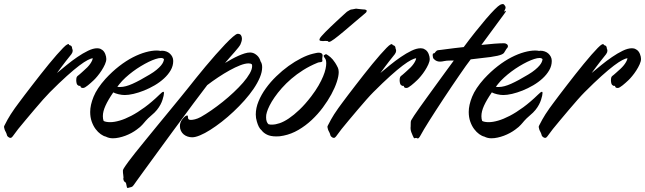

<svg xmlns="http://www.w3.org/2000/svg" viewBox="-121 -669 3205 954"><path d="M236.8 -433.1Q236.8 -429.2 238.5 -425.3Q240.2 -421.4 240.2 -416Q240.2 -409.2 233.9 -399.9Q231 -396 223.6 -387Q216.3 -377.9 206.5 -365.5Q196.8 -353 185.3 -337.6Q173.8 -322.3 162.1 -306.2Q183.6 -324.2 210 -345.7Q236.3 -367.2 263.4 -385.7Q290.5 -404.3 316.2 -416.7Q341.8 -429.2 361.8 -429.2Q366.7 -429.2 369.9 -428.5Q373 -427.7 377 -426.8L387.2 -420.9Q397 -413.6 402.1 -400.4Q407.2 -387.2 407.2 -376Q407.2 -364.3 400.4 -349.1Q393.6 -334 383.8 -318.8Q374 -303.7 363.3 -290.8Q352.5 -277.8 345.2 -271Q337.9 -264.2 330.3 -257.3Q322.8 -250.5 315.7 -244.9Q308.6 -239.3 302.5 -235.6Q296.4 -231.9 292 -231.9Q286.6 -231.9 283.9 -233.2Q281.2 -234.4 280.3 -235.8Q278.8 -237.8 278.8 -240.2Q278.8 -242.7 277.1 -242.4Q275.4 -242.2 273.9 -242.2Q272.5 -242.2 271 -242.4Q269.5 -242.7 268.1 -244.1Q262.7 -246.6 260.7 -252Q258.8 -257.3 257.8 -267.1Q257.8 -279.3 259.5 -284.2Q261.2 -289.1 265.1 -292Q269.5 -295.4 272.2 -297.6Q274.9 -299.8 277.8 -302.5Q280.8 -305.2 284.4 -308.3Q288.1 -311.5 293.9 -316.9Q315.9 -335.4 327.4 -352.1Q338.9 -368.7 339.8 -379.9Q331.1 -378.9 314.7 -370.6Q298.3 -362.3 272.7 -343Q247.1 -323.7 211.2 -291.5Q175.3 -259.3 127 -210.9Q113.8 -197.8 92.8 -174.1Q71.8 -150.4 49.1 -123.5Q26.4 -96.7 4.9 -71Q-16.6 -45.4 -30.8 -27.8L-58.1 8.8Q-61 12.2 -63.5 14.2Q-65.9 16.1 -69.8 16.1Q-75.2 16.1 -82 9.8Q-85.9 6.3 -86.7 1.7Q-87.4 -2.9 -91.8 -12.2Q-96.7 -20.5 -98.4 -26.6Q-100.1 -32.7 -101.1 -38.1Q-101.1 -39.6 -100.6 -41Q-100.1 -42.5 -99.1 -44.9Q-96.2 -51.3 -83.3 -75Q-70.3 -98.6 -46.9 -131.8Q-41 -139.6 -28.3 -157Q-15.6 -174.3 1.5 -196.8Q18.6 -219.2 39.1 -245.8Q59.6 -272.5 80.6 -299.1Q101.6 -325.7 122.3 -351.1Q143.1 -376.5 160.9 -396.7Q178.7 -417 192.4 -430.9Q206.1 -444.8 212.9 -448.2L219.2 -450.2Q221.7 -450.2 221.4 -448.2Q221.2 -446.3 224.1 -444.8Q229.5 -443.4 232.7 -440.9Q235.8 -438.5 236.8 -433.1Z M691.9 -192.9Q689.9 -184.6 686.5 -173.3Q683.1 -162.1 676.3 -149.2Q669.4 -136.2 658.7 -122.8Q647.9 -109.4 631.8 -96.2Q621.6 -87.4 614.7 -80.8Q607.9 -74.2 603.3 -68.8Q598.6 -63.5 594.7 -58.8Q590.8 -54.2 586.2 -49.1Q581.5 -43.9 575 -38.1Q568.4 -32.2 558.1 -24.9Q546.4 -16.1 532 -8.3Q517.6 -0.5 502 5.4Q486.3 11.2 470.5 14.6Q454.6 18.1 439.9 18.1Q420.4 18.1 404.8 9.8Q393.1 7.3 379.4 -2.4Q365.7 -12.2 354 -27.8Q342.3 -43.5 334.7 -64.9Q327.1 -86.4 327.1 -112.8Q327.1 -147 344 -188.5Q360.8 -230 402.8 -276.9Q436.5 -313.5 471.2 -340.3Q505.9 -367.2 539.3 -384.3Q572.8 -401.4 603 -409.7Q633.3 -418 657.7 -418Q663.1 -418 667.7 -417.5Q672.4 -417 676.8 -416Q678.7 -417 683.1 -417Q694.8 -417 705.1 -413.3Q715.3 -409.7 722.9 -402.8Q730.5 -396 735.1 -386.7Q739.7 -377.4 739.7 -366.2Q739.7 -341.8 727.1 -319.8Q714.4 -297.9 693.8 -279.1Q673.3 -260.3 647.5 -245.1Q621.6 -230 594.7 -219.2Q567.9 -208.5 542.7 -202.6Q517.6 -196.8 499 -196.8Q484.9 -196.8 468.3 -200.7Q451.7 -204.6 441.9 -210Q416 -172.4 403.1 -143.8Q390.1 -115.2 390.1 -91.8Q390.1 -77.6 394 -67.9Q405.8 -62 426.8 -62Q446.8 -62 473.1 -69.6Q499.5 -77.1 531 -93.5Q562.5 -109.9 598.1 -136Q633.8 -162.1 671.9 -199.2Q678.7 -206.1 683.3 -209.5Q688 -212.9 690.9 -212.9Q693.8 -212.9 693.8 -207ZM623 -298.8Q643.6 -311 657 -322.3Q670.4 -333.5 678.5 -343Q686.5 -352.5 689.9 -360.6Q693.4 -368.7 693.8 -375Q689.5 -380.9 678.7 -380.9Q668 -380.9 652.1 -375.7Q636.2 -370.6 617.7 -361.6Q599.1 -352.5 578.9 -340.3Q558.6 -328.1 539.3 -313.7Q520 -299.3 502.4 -283.2Q484.9 -267.1 472.2 -251Q466.3 -244.6 461.9 -237.8Q465.8 -236.8 469.5 -236.8Q473.1 -236.8 477.1 -236.8Q502 -236.8 537.6 -252.7Q573.2 -268.6 623 -298.8Z M1073.7 -448.2Q1070.8 -442.4 1063 -432.4Q1055.2 -422.4 1044.4 -410.2Q1033.7 -397.9 1021.2 -384Q1008.8 -370.1 997.1 -356Q1013.2 -365.7 1030 -375Q1046.9 -384.3 1063.2 -391.6Q1079.6 -398.9 1094.5 -403.6Q1109.4 -408.2 1122.1 -408.2Q1124.5 -408.2 1126.5 -407.7Q1128.4 -407.2 1130.9 -407.2Q1143.6 -404.8 1156 -393.8Q1168.5 -382.8 1173.8 -363.8Q1181.6 -353 1181.6 -335Q1181.6 -311.5 1170.2 -284.2Q1158.7 -256.8 1139.2 -228Q1119.6 -199.2 1093.8 -170.2Q1067.9 -141.1 1039.3 -114.3Q1010.7 -87.4 981 -64.2Q951.2 -41 923.8 -23.7Q896.5 -6.3 873 3.4Q849.6 13.2 834 13.2Q822.3 13.2 811.3 9.5Q800.3 5.9 791.7 -1.2Q783.2 -8.3 778.1 -18.8Q772.9 -29.3 772.9 -43Q772.9 -60.5 784.7 -76.2Q799.8 -95.2 809.1 -95.2Q810.5 -95.2 811.8 -93.5Q813 -91.8 813 -85Q813 -79.6 816.2 -76.4Q819.3 -73.2 827.6 -73.2Q835.4 -73.2 847.9 -76.2Q860.4 -79.1 877 -87.9Q900.4 -101.1 928.7 -120.6Q957 -140.1 985.4 -162.8Q1013.7 -185.5 1040 -210.2Q1066.4 -234.9 1086.9 -258.5Q1107.4 -282.2 1119.6 -303.5Q1131.8 -324.7 1131.8 -340.8Q1131.8 -343.3 1131.3 -345.5Q1130.9 -347.7 1129.9 -350.1Q1124.5 -354 1113.8 -354Q1096.7 -354 1072.3 -344.5Q1047.9 -335 1020 -319.6Q992.2 -304.2 963.1 -284.9Q934.1 -265.6 908.7 -246.1Q871.1 -197.3 839.4 -154.3Q807.6 -111.3 781.7 -76.2Q761.7 -49.3 736.8 -15.4Q711.9 18.6 686 54Q660.2 89.4 635.3 123.5Q610.4 157.7 590.6 184.8Q570.8 211.9 557.9 230Q544.9 248 543 251Q540 255.4 537.1 257.6Q534.2 259.8 531.2 260.5Q528.3 261.2 524.9 262Q521.5 262.7 517.1 264.2Q516.1 265.1 513.7 265.1Q510.7 265.1 509.5 261.2Q508.3 257.3 507.6 252.4Q506.8 247.6 505.6 242.9Q504.4 238.3 502 236.8Q496.6 234.4 494.1 228.8Q491.7 223.1 491.7 217.8Q491.7 214.8 492.7 212.9Q492.7 206.1 491.2 198.5Q489.7 190.9 489.7 178.2Q489.7 176.8 490.5 174.6Q491.2 172.4 494.1 167.5Q497.1 162.6 502.7 154.3Q508.3 146 518.1 132.8Q528.3 118.7 550.3 91.1Q572.3 63.5 600.8 28.6Q629.4 -6.3 661.1 -45.2Q692.9 -84 722.7 -120.1Q752.4 -156.2 777.3 -186.8Q802.2 -217.3 816.9 -235.8Q831.5 -254.4 853.3 -281.5Q875 -308.6 899.7 -338.1Q924.3 -367.7 950 -396.7Q975.6 -425.8 997.8 -449Q1020 -472.2 1036.6 -486.6Q1053.2 -501 1060.1 -501Q1071.8 -501 1076.4 -493.9Q1081.1 -486.8 1081.1 -477.1Q1081.1 -469.2 1078.6 -461.7Q1076.2 -454.1 1073.7 -448.2Z M1481 -368.2Q1481 -363.8 1478.8 -362.3Q1476.6 -360.8 1473.1 -360.4Q1469.7 -359.9 1465.1 -359.4Q1460.4 -358.9 1456.1 -356.9Q1418 -341.3 1385.5 -320.8Q1353 -300.3 1326.7 -277.6Q1300.3 -254.9 1279.3 -231.2Q1258.3 -207.5 1243.2 -185.5Q1228 -163.6 1218.5 -144.5Q1209 -125.5 1205.1 -111.8Q1202.6 -104.5 1201.9 -98.4Q1201.2 -92.3 1201.2 -85.9Q1201.2 -62.5 1212.9 -51.8Q1217.8 -50.3 1222.2 -50Q1226.6 -49.8 1231 -49.8Q1247.6 -49.8 1268.6 -56.9Q1289.6 -64 1314.2 -80.6Q1338.9 -97.2 1366.9 -123.8Q1395 -150.4 1425.3 -189.9Q1447.3 -218.8 1461.7 -243.9Q1476.1 -269 1484.6 -289.8Q1493.2 -310.5 1496.6 -326.7Q1500 -342.8 1500 -354Q1500 -363.8 1498.3 -369.9Q1496.6 -376 1494.1 -378.9Q1487.3 -387.2 1487.3 -391.1Q1487.3 -393.6 1489 -394.8Q1490.7 -396 1493.2 -397Q1495.6 -397 1495.6 -398.4Q1495.6 -399.9 1498 -399.9Q1499 -399.9 1501.5 -398.9Q1503.9 -397.9 1509.3 -394Q1515.1 -389.6 1520.8 -385Q1526.4 -380.4 1532.2 -373.5Q1538.1 -366.7 1544.4 -356.9Q1550.8 -347.2 1558.1 -332Q1559.6 -328.1 1560.8 -323Q1562 -317.9 1562 -311Q1562 -291 1552.5 -262Q1543 -232.9 1525.4 -200.4Q1507.8 -168 1483.2 -134.8Q1458.5 -101.6 1428 -73Q1397.5 -44.4 1362.1 -23.7Q1326.7 -2.9 1288.1 4.9Q1278.3 7.3 1269 8.1Q1259.8 8.8 1252 8.8Q1223.1 8.8 1205.6 0Q1188 -8.8 1179.2 -21Q1170.9 -27.8 1165 -39.3Q1159.2 -50.8 1155.3 -64.9Q1149.9 -82.5 1149.9 -100.1Q1149.9 -132.3 1163.6 -165.5Q1177.2 -198.7 1200 -230.2Q1222.7 -261.7 1252 -290Q1281.2 -318.4 1312.7 -341.1Q1344.2 -363.8 1375.5 -379.6Q1406.7 -395.5 1433.1 -401.9Q1440.4 -403.3 1448.2 -405.3Q1456.1 -407.2 1462.9 -407.2Q1476.6 -407.2 1481 -398.9Q1481.9 -397 1481.9 -393.1Q1481.9 -389.2 1481 -385.5Q1480 -381.8 1480 -375Q1480 -373.5 1480.5 -372.1Q1481 -370.6 1481 -368.2ZM1692.4 -602.1Q1667.5 -581.5 1639.2 -557.1Q1610.8 -532.7 1585.2 -511.2Q1559.6 -489.7 1540.3 -475.3Q1521 -460.9 1514.2 -460.9Q1510.3 -460.9 1510 -462.4Q1509.8 -463.9 1508.3 -464.8Q1505.9 -464.8 1501.7 -465.3Q1497.6 -465.8 1496.1 -465.8Q1493.2 -465.8 1489.7 -465.3Q1486.3 -464.8 1483.4 -464.8Q1476.6 -464.8 1471.4 -466.1Q1466.3 -467.3 1466.3 -471.7Q1466.3 -473.6 1467.3 -476.1Q1468.3 -480 1476.1 -489Q1483.9 -498 1495.6 -510Q1507.3 -522 1522 -535.9Q1536.6 -549.8 1551.3 -563.5Q1565.9 -577.1 1579.3 -589.4Q1592.8 -601.6 1603 -610.8Q1608.4 -613.8 1615 -617.9Q1621.6 -622.1 1626.5 -622.1Q1627.4 -622.1 1630.4 -622.6Q1633.3 -623 1636.7 -623.8Q1640.1 -624.5 1643.6 -625.2Q1647 -626 1648.4 -626Q1648.9 -626 1654.5 -625.2Q1660.2 -624.5 1666.7 -623.8Q1673.3 -623 1678.7 -622.6Q1684.1 -622.1 1685.1 -622.1Q1685.5 -622.1 1688 -622.1Q1690.4 -622.1 1693.4 -621.3Q1696.3 -620.6 1698.7 -619.1Q1701.2 -617.7 1701.2 -614.7Q1701.2 -612.3 1699.5 -609.4Q1697.8 -606.4 1692.4 -602.1Z M1843.8 -433.1Q1843.8 -429.2 1845.5 -425.3Q1847.2 -421.4 1847.2 -416Q1847.2 -409.2 1840.8 -399.9Q1837.9 -396 1830.6 -387Q1823.2 -377.9 1813.5 -365.5Q1803.7 -353 1792.2 -337.6Q1780.8 -322.3 1769 -306.2Q1790.5 -324.2 1816.9 -345.7Q1843.3 -367.2 1870.4 -385.7Q1897.5 -404.3 1923.1 -416.7Q1948.7 -429.2 1968.8 -429.2Q1973.6 -429.2 1976.8 -428.5Q1980 -427.7 1983.9 -426.8L1994.1 -420.9Q2003.9 -413.6 2009 -400.4Q2014.2 -387.2 2014.2 -376Q2014.2 -364.3 2007.3 -349.1Q2000.5 -334 1990.7 -318.8Q1981 -303.7 1970.2 -290.8Q1959.5 -277.8 1952.1 -271Q1944.8 -264.2 1937.3 -257.3Q1929.7 -250.5 1922.6 -244.9Q1915.5 -239.3 1909.4 -235.6Q1903.3 -231.9 1898.9 -231.9Q1893.6 -231.9 1890.9 -233.2Q1888.2 -234.4 1887.2 -235.8Q1885.7 -237.8 1885.7 -240.2Q1885.7 -242.7 1884 -242.4Q1882.3 -242.2 1880.9 -242.2Q1879.4 -242.2 1877.9 -242.4Q1876.5 -242.7 1875 -244.1Q1869.6 -246.6 1867.7 -252Q1865.7 -257.3 1864.7 -267.1Q1864.7 -279.3 1866.5 -284.2Q1868.2 -289.1 1872.1 -292Q1876.5 -295.4 1879.2 -297.6Q1881.8 -299.8 1884.8 -302.5Q1887.7 -305.2 1891.4 -308.3Q1895 -311.5 1900.9 -316.9Q1922.9 -335.4 1934.3 -352.1Q1945.8 -368.7 1946.8 -379.9Q1938 -378.9 1921.6 -370.6Q1905.3 -362.3 1879.6 -343Q1854 -323.7 1818.1 -291.5Q1782.2 -259.3 1733.9 -210.9Q1720.7 -197.8 1699.7 -174.1Q1678.7 -150.4 1656 -123.5Q1633.3 -96.7 1611.8 -71Q1590.3 -45.4 1576.2 -27.8L1548.8 8.8Q1545.9 12.2 1543.5 14.2Q1541 16.1 1537.1 16.1Q1531.7 16.1 1524.9 9.8Q1521 6.3 1520.3 1.7Q1519.5 -2.9 1515.1 -12.2Q1510.3 -20.5 1508.5 -26.6Q1506.8 -32.7 1505.9 -38.1Q1505.9 -39.6 1506.3 -41Q1506.8 -42.5 1507.8 -44.9Q1510.7 -51.3 1523.7 -75Q1536.6 -98.6 1560.1 -131.8Q1565.9 -139.6 1578.6 -157Q1591.3 -174.3 1608.4 -196.8Q1625.5 -219.2 1646 -245.8Q1666.5 -272.5 1687.5 -299.1Q1708.5 -325.7 1729.2 -351.1Q1750 -376.5 1767.8 -396.7Q1785.6 -417 1799.3 -430.9Q1813 -444.8 1819.8 -448.2L1826.2 -450.2Q1828.6 -450.2 1828.4 -448.2Q1828.1 -446.3 1831.1 -444.8Q1836.4 -443.4 1839.6 -440.9Q1842.8 -438.5 1843.8 -433.1Z M2388.7 -639.2Q2389.6 -637.7 2390.4 -636Q2391.1 -634.3 2391.1 -632.8Q2391.1 -626 2387.9 -621.1Q2384.8 -616.2 2384.8 -610.8Q2385.7 -610.8 2388.4 -613Q2391.1 -615.2 2392.1 -615.2H2392.6V-614.7Q2392.6 -614.3 2393.1 -613.8Q2393.1 -612.8 2391.1 -609.6Q2389.2 -606.4 2383.8 -599.1L2271 -445.8Q2305.7 -449.7 2335.4 -451.9Q2365.2 -454.1 2383.8 -454.1Q2390.6 -454.1 2396.7 -450Q2402.8 -445.8 2402.8 -439Q2402.8 -434.1 2398.9 -430.2Q2395 -426.3 2392.1 -420.7Q2389.2 -415 2382.8 -405.8Q2379.4 -401.9 2371.8 -398.4Q2364.3 -395 2350.6 -391.8Q2336.9 -388.7 2316.4 -385.7Q2295.9 -382.8 2267.1 -379.9L2217.8 -374Q2208 -361.8 2193.4 -341.1Q2178.7 -320.3 2160.9 -294.4Q2143.1 -268.6 2123.3 -239.3Q2103.5 -210 2083.7 -179.9Q2064 -149.9 2045.4 -121.3Q2026.9 -92.8 2011.7 -68.6Q1996.6 -44.4 1985.8 -26.6Q1975.1 -8.8 1970.7 0Q1964.8 11.2 1961.2 15.1Q1957.5 19 1955.1 19Q1952.6 19 1950.4 17.6Q1948.2 16.1 1946.8 16.1Q1943.8 16.1 1942.1 17.1Q1940.4 18.1 1939 18.1Q1936.5 18.1 1934.8 15.4Q1933.1 12.7 1929.7 4.9Q1925.8 -3.4 1922.4 -12.9Q1918.9 -22.5 1918.9 -33.2Q1918.9 -34.7 1919.4 -39.1Q1919.9 -43.5 1919.9 -60.1Q1919.9 -62.5 1920.2 -64.7Q1920.4 -66.9 1921.9 -70.8Q1925.3 -77.6 1936.5 -94.5Q1947.8 -111.3 1964.4 -134.8Q1981 -158.2 2001.7 -186.8Q2022.5 -215.3 2044.7 -246.1Q2066.9 -276.9 2089.8 -308.1Q2112.8 -339.4 2133.8 -368.2H2116.7Q2097.2 -368.2 2085.9 -365.5Q2074.7 -362.8 2064.9 -362.8Q2057.1 -362.8 2049.8 -365.5Q2042.5 -368.2 2035.6 -375Q2031.7 -377.9 2030.3 -383.8Q2028.8 -389.6 2028.8 -395Q2028.8 -398.9 2029.8 -401.4Q2030.8 -403.8 2033.7 -403.8Q2037.1 -403.8 2039.1 -406.2Q2041 -408.7 2043.2 -411.6Q2045.4 -414.6 2048.8 -417Q2052.2 -419.4 2058.1 -419.9Q2060.5 -419.9 2071.3 -421.4Q2082 -422.9 2098.9 -425Q2115.7 -427.2 2137.2 -429.9Q2158.7 -432.6 2183.1 -435.1Q2211.9 -474.1 2240.7 -510.3Q2269.5 -546.4 2293.9 -575Q2318.4 -603.5 2336.9 -622.1Q2355.5 -640.6 2363.8 -645Q2372.1 -648.9 2377 -648.9Q2381.3 -648.9 2383.8 -646Q2386.2 -643.1 2388.7 -639.2Z M2572.8 -192.9Q2570.8 -184.6 2567.4 -173.3Q2564 -162.1 2557.1 -149.2Q2550.3 -136.2 2539.6 -122.8Q2528.8 -109.4 2512.7 -96.2Q2502.4 -87.4 2495.6 -80.8Q2488.8 -74.2 2484.1 -68.8Q2479.5 -63.5 2475.6 -58.8Q2471.7 -54.2 2467 -49.1Q2462.4 -43.9 2455.8 -38.1Q2449.2 -32.2 2439 -24.9Q2427.2 -16.1 2412.8 -8.3Q2398.4 -0.5 2382.8 5.4Q2367.2 11.2 2351.3 14.6Q2335.4 18.1 2320.8 18.1Q2301.3 18.1 2285.6 9.8Q2273.9 7.3 2260.3 -2.4Q2246.6 -12.2 2234.9 -27.8Q2223.1 -43.5 2215.6 -64.9Q2208 -86.4 2208 -112.8Q2208 -147 2224.9 -188.5Q2241.7 -230 2283.7 -276.9Q2317.4 -313.5 2352.1 -340.3Q2386.7 -367.2 2420.2 -384.3Q2453.6 -401.4 2483.9 -409.7Q2514.2 -418 2538.6 -418Q2543.9 -418 2548.6 -417.5Q2553.2 -417 2557.6 -416Q2559.6 -417 2564 -417Q2575.7 -417 2585.9 -413.3Q2596.2 -409.7 2603.8 -402.8Q2611.3 -396 2616 -386.7Q2620.6 -377.4 2620.6 -366.2Q2620.6 -341.8 2607.9 -319.8Q2595.2 -297.9 2574.7 -279.1Q2554.2 -260.3 2528.3 -245.1Q2502.4 -230 2475.6 -219.2Q2448.7 -208.5 2423.6 -202.6Q2398.4 -196.8 2379.9 -196.8Q2365.7 -196.8 2349.1 -200.7Q2332.5 -204.6 2322.8 -210Q2296.9 -172.4 2283.9 -143.8Q2271 -115.2 2271 -91.8Q2271 -77.6 2274.9 -67.9Q2286.6 -62 2307.6 -62Q2327.6 -62 2354 -69.6Q2380.4 -77.1 2411.9 -93.5Q2443.4 -109.9 2479 -136Q2514.6 -162.1 2552.7 -199.2Q2559.6 -206.1 2564.2 -209.5Q2568.8 -212.9 2571.8 -212.9Q2574.7 -212.9 2574.7 -207ZM2503.9 -298.8Q2524.4 -311 2537.8 -322.3Q2551.3 -333.5 2559.3 -343Q2567.4 -352.5 2570.8 -360.6Q2574.2 -368.7 2574.7 -375Q2570.3 -380.9 2559.6 -380.9Q2548.8 -380.9 2533 -375.7Q2517.1 -370.6 2498.5 -361.6Q2480 -352.5 2459.7 -340.3Q2439.5 -328.1 2420.2 -313.7Q2400.9 -299.3 2383.3 -283.2Q2365.7 -267.1 2353 -251Q2347.2 -244.6 2342.8 -237.8Q2346.7 -236.8 2350.3 -236.8Q2354 -236.8 2357.9 -236.8Q2382.8 -236.8 2418.5 -252.7Q2454.1 -268.6 2503.9 -298.8Z M2893.6 -433.1Q2893.6 -429.2 2895.3 -425.3Q2897 -421.4 2897 -416Q2897 -409.2 2890.6 -399.9Q2887.7 -396 2880.4 -387Q2873 -377.9 2863.3 -365.5Q2853.5 -353 2842 -337.6Q2830.6 -322.3 2818.8 -306.2Q2840.3 -324.2 2866.7 -345.7Q2893.1 -367.2 2920.2 -385.7Q2947.3 -404.3 2972.9 -416.7Q2998.5 -429.2 3018.6 -429.2Q3023.4 -429.2 3026.6 -428.5Q3029.8 -427.7 3033.7 -426.8L3043.9 -420.9Q3053.7 -413.6 3058.8 -400.4Q3064 -387.2 3064 -376Q3064 -364.3 3057.1 -349.1Q3050.3 -334 3040.5 -318.8Q3030.8 -303.7 3020 -290.8Q3009.3 -277.8 3002 -271Q2994.6 -264.2 2987.1 -257.3Q2979.5 -250.5 2972.4 -244.9Q2965.3 -239.3 2959.2 -235.6Q2953.1 -231.9 2948.7 -231.9Q2943.4 -231.9 2940.7 -233.2Q2938 -234.4 2937 -235.8Q2935.5 -237.8 2935.5 -240.2Q2935.5 -242.7 2933.8 -242.4Q2932.1 -242.2 2930.7 -242.2Q2929.2 -242.2 2927.7 -242.4Q2926.3 -242.7 2924.8 -244.1Q2919.4 -246.6 2917.5 -252Q2915.5 -257.3 2914.6 -267.1Q2914.6 -279.3 2916.3 -284.2Q2918 -289.1 2921.9 -292Q2926.3 -295.4 2929 -297.6Q2931.6 -299.8 2934.6 -302.5Q2937.5 -305.2 2941.2 -308.3Q2944.8 -311.5 2950.7 -316.9Q2972.7 -335.4 2984.1 -352.1Q2995.6 -368.7 2996.6 -379.9Q2987.8 -378.9 2971.4 -370.6Q2955.1 -362.3 2929.4 -343Q2903.8 -323.7 2867.9 -291.5Q2832 -259.3 2783.7 -210.9Q2770.5 -197.8 2749.5 -174.1Q2728.5 -150.4 2705.8 -123.5Q2683.1 -96.7 2661.6 -71Q2640.1 -45.4 2626 -27.8L2598.6 8.8Q2595.7 12.2 2593.3 14.2Q2590.8 16.1 2586.9 16.1Q2581.5 16.1 2574.7 9.8Q2570.8 6.3 2570.1 1.7Q2569.3 -2.9 2564.9 -12.2Q2560.1 -20.5 2558.3 -26.6Q2556.6 -32.7 2555.7 -38.1Q2555.7 -39.6 2556.2 -41Q2556.6 -42.5 2557.6 -44.9Q2560.5 -51.3 2573.5 -75Q2586.4 -98.6 2609.9 -131.8Q2615.7 -139.6 2628.4 -157Q2641.1 -174.3 2658.2 -196.8Q2675.3 -219.2 2695.8 -245.8Q2716.3 -272.5 2737.3 -299.1Q2758.3 -325.7 2779.1 -351.1Q2799.8 -376.5 2817.6 -396.7Q2835.4 -417 2849.1 -430.9Q2862.8 -444.8 2869.6 -448.2L2876 -450.2Q2878.4 -450.2 2878.2 -448.2Q2877.9 -446.3 2880.9 -444.8Q2886.2 -443.4 2889.4 -440.9Q2892.6 -438.5 2893.6 -433.1Z"/></svg>

Font: Oregano
Style: Italic
Weight: 400
Italic angle: -12°
Designer: Astigmatic (AOETI)
Foundry: Astigmatic (AOETI)
Version: Version 1.000